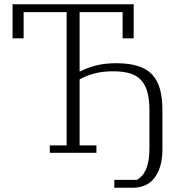

<svg xmlns="http://www.w3.org/2000/svg" viewBox="-20 -718 856 902"><path d="M517 127H623Q636 120 646.5 108.5Q657 97 665 79.5Q673 62 677.5 37.5Q682 13 682 -21V-199Q682 -250 672.5 -285Q663 -320 642.5 -342Q622 -364 590 -373.5Q558 -383 512 -383Q461 -383 422.5 -372.5Q384 -362 354 -345V-35H433V0H214V-35H293V-661H91V-538H39V-698H608V-538H556V-661H354V-383H357Q393 -401 433.5 -411Q474 -421 527 -421Q586 -421 627.5 -408Q669 -395 694.5 -368Q720 -341 731.5 -299.5Q743 -258 743 -201V-18Q743 32 731.5 67Q720 102 701 123.5Q682 145 657 154.5Q632 164 605 164H517Z"/></svg>

Font: IBM Plex Serif Light
Style: Regular
Weight: 300
Designer: Mike Abbink, Paul van der Laan, Pieter van Rosmalen
Foundry: Bold Monday
Version: Version 3.001